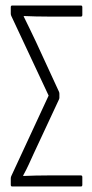

<svg xmlns="http://www.w3.org/2000/svg" viewBox="-20 -675 332 695"><path d="M24 0Q19 0 19 -6V-29Q19 -34 21 -38L156 -329L21 -617Q19 -621 19 -626V-649Q19 -655 24 -655H273Q278 -655 278 -649V-621Q278 -615 273 -615H153Q133 -615 110 -615.5Q87 -616 66 -617V-615Q77 -593 88 -570Q99 -547 110 -524L193 -344Q195 -340 195 -336V-321Q195 -318 193 -314L102 -119Q93 -99 84 -79.5Q75 -60 64 -40V-38Q85 -39 109 -39.5Q133 -40 153 -40H273Q278 -40 278 -34V-6Q278 0 273 0Z"/></svg>

Font: Sofia Sans Extra Condensed Light
Style: Regular
Weight: 300
Designer: Botio Nikoltchev, Ani Petrova
Foundry: lettersoup
Version: Version 4.101